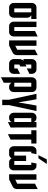

<svg xmlns="http://www.w3.org/2000/svg" viewBox="1444 -2249 970 3898"><g transform="rotate(90 1929.0 -300.0)"><path d="M230 -450.2H149.9V-105H230ZM339.8 -95.2Q339.8 -55.2 313.5 -27.3Q287.6 0 250 0H129.9Q92.8 0 66.4 -27.8Q40 -55.7 40 -95.2V-460Q40 -499.5 66.4 -527.3Q92.8 -555.2 129.9 -555.2H365.2V-450.2H290Q302.2 -443.8 313.5 -431.6Q339.8 -403.3 339.8 -364.7Z M509.8 0Q472.2 0 446.3 -27.3Q419.9 -55.2 419.9 -95.2V-555.2H529.8V-105H609.9V-524.9L719.7 -580.1V-95.2Q719.7 -55.2 693.4 -27.3Q667.5 0 629.9 0Z M799.8 0V-555.2H909.7V-125L989.7 -165V-524.9L1099.6 -580.1V-166Q1099.6 -132.8 1087.9 -109.4Q1075.2 -85.4 1046.9 -70.8L904.8 0Z M1389.6 -555.2Q1426.8 -555.2 1453.1 -527.3Q1479.5 -499.5 1479.5 -460V-413.1L1369.6 -357.9V-450.2H1289.6V-331.5L1329.6 -352.5V-229L1289.6 -207V-105H1369.6V-168L1479.5 -223.1V-95.2Q1479.5 -55.2 1453.1 -27.3Q1427.2 0 1389.6 0H1269.5Q1231.9 0 1206.1 -27.3Q1179.7 -55.2 1179.7 -95.2V-207Q1179.7 -240.2 1191.4 -263.7Q1199.2 -279.3 1216.3 -292H1179.7V-460Q1179.7 -499.5 1206.1 -527.3Q1232.4 -555.2 1269.5 -555.2Z M1549.3 -460Q1549.3 -499.5 1575.7 -527.3Q1602.1 -555.2 1639.2 -555.2H1759.3Q1796.4 -555.2 1822.8 -527.3Q1849.1 -499.5 1849.1 -460V-95.2Q1849.1 -55.2 1822.8 -27.3Q1796.9 0 1759.3 0H1739.3Q1701.7 0 1675.8 -27.3Q1665 -38.1 1659.2 -50.8V109.9L1549.3 165ZM1659.2 -105H1739.3V-450.2H1659.2Z M2114.3 140.1H2004.4V0L1884.3 -555.2H1995.6L2059.1 -185.1L2122.6 -555.2H2234.4L2114.3 0Z M2457 -450.2H2378.9V-105H2457ZM2459 -50.8Q2453.1 -38.1 2442.4 -27.3Q2416.5 0 2378.9 0H2358.9Q2321.8 0 2295.4 -27.8Q2269 -55.7 2269 -95.2V-460Q2269 -499.5 2295.4 -527.3Q2321.8 -555.2 2358.9 -555.2H2377Q2414.1 -555.2 2440.4 -527.3Q2451.2 -516.6 2457 -504.4V-555.2H2566.9L2568.8 -29.8L2459 24.9Z M2704.1 24.9V-450.2H2624V-555.2H2894V-450.2H2814V-29.8Z M3193.8 -595.2H3129.9L3214.8 -765.1H3308.6ZM3348.6 -555.2Q3385.7 -555.2 3412.1 -527.3Q3438.5 -499.5 3438.5 -460V-95.2Q3438.5 -55.2 3412.1 -27.3Q3386.2 0 3348.6 0H3273.9Q3236.3 0 3210 -27.8Q3200.2 -38.6 3193.8 -50.8Q3188.5 -38.6 3177.2 -27.3Q3151.4 0 3113.8 0H3038.6Q3001.5 0 2975.1 -27.8Q2948.7 -55.7 2948.7 -95.2V-460Q2948.7 -499 2975.1 -526.9Q3002 -555.2 3038.6 -555.2H3108.9L3088.9 -450.2H3058.6V-105H3138.7V-345.2H3248.5V-105H3328.6V-450.2H3278.8L3298.8 -555.2Z M3518.6 0V-555.2H3628.4V-125L3708.5 -165V-524.9L3818.4 -580.1V-166Q3818.4 -132.8 3806.6 -109.4Q3793.9 -85.4 3765.6 -70.8L3623.5 0Z"/></g></svg>

Font: Horta
Style: Regular
Weight: 600
Width: 3
Version: Version 0.11